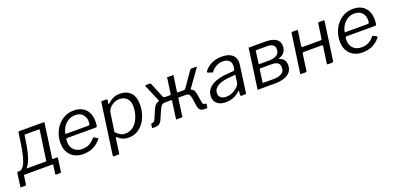

<svg xmlns="http://www.w3.org/2000/svg" viewBox="-22 -1379 4878 2383"><g transform="rotate(-20 2417.0 -187.5)"><path d="M-13 133Q-19 133 -21.5 130Q-24 127 -23 122L1 -52Q3 -63 13 -63H383Q389 -63 389 -70L445 -461Q445 -467 438 -467H254Q247 -467 246 -461L187 -520Q188 -530 198 -530H521Q529 -530 530.5 -528Q532 -526 531 -519L468 -72Q467 -63 475 -63H529Q539 -63 538 -52L513 122Q512 127 509 130Q506 133 499 133H450Q436 133 438 121L454 7Q455 0 447 0H77Q68 0 68 7L52 121Q50 133 36 133ZM34 -23 32 -63Q65 -63 91 -104Q117 -145 136.5 -222.5Q156 -300 171 -410L187 -520H254L238 -408Q226 -320 208.5 -247Q191 -174 166 -123Q141 -72 108.5 -46Q76 -20 34 -23Z M852 10Q785 10 734.5 -18Q684 -46 657 -96.5Q630 -147 630 -215Q630 -277 650 -335Q670 -393 708 -439Q746 -485 800 -512.5Q854 -540 921 -540Q986 -540 1033 -514.5Q1080 -489 1105.5 -440Q1131 -391 1131 -322Q1131 -308 1130 -293.5Q1129 -279 1127 -264Q1126 -256 1121 -251.5Q1116 -247 1106 -247H727Q719 -247 716 -237.5Q713 -228 713 -202Q713 -133 754.5 -93.5Q796 -54 861 -54Q914 -54 955.5 -75Q997 -96 1030 -138Q1034 -142 1038 -141.5Q1042 -141 1045 -139L1084 -118Q1095 -112 1088 -101Q1055 -61 1019 -37Q983 -13 942 -1.5Q901 10 852 10ZM1030 -300Q1040 -300 1046 -308Q1052 -316 1052 -345Q1052 -404 1017 -442Q982 -480 920 -480Q867 -480 825.5 -454Q784 -428 758.5 -386.5Q733 -345 727 -300Z M1196 165Q1191 165 1188.5 160.5Q1186 156 1187 150L1281 -517Q1282 -525 1284.5 -527.5Q1287 -530 1297 -530H1349Q1356 -530 1360 -526.5Q1364 -523 1363 -516L1356 -473Q1355 -467 1359 -467Q1363 -467 1370 -473Q1382 -483 1403 -499Q1424 -515 1456 -527.5Q1488 -540 1533 -540Q1616 -540 1669 -487.5Q1722 -435 1722 -330Q1722 -272 1705.5 -211.5Q1689 -151 1655.5 -101.5Q1622 -52 1571.5 -21Q1521 10 1452 10Q1404 10 1370 -6Q1336 -22 1316 -44Q1307 -52 1302.5 -47.5Q1298 -43 1296 -31L1271 155Q1270 161 1268 163Q1266 165 1260 165H1196ZM1431 -51Q1482 -51 1521 -76.5Q1560 -102 1585.5 -143Q1611 -184 1624 -233Q1637 -282 1637 -329Q1637 -382 1619 -415Q1601 -448 1571 -463.5Q1541 -479 1504 -479Q1462 -479 1426.5 -460.5Q1391 -442 1368.5 -414.5Q1346 -387 1343 -361L1307 -115Q1333 -85 1362.5 -68Q1392 -51 1431 -51Z M1772 0Q1767 0 1764.5 -2Q1762 -4 1763 -8L1769 -49Q1770 -54 1772.5 -56.5Q1775 -59 1780 -59Q1798 -59 1808 -67Q1818 -75 1827 -95L1874 -204Q1888 -236 1903 -255Q1918 -274 1940 -282Q1962 -290 1997 -291L2018 -309H2106Q2113 -308 2117 -310Q2121 -312 2122 -309L2151 -514Q2151 -522 2150 -526Q2149 -530 2153 -530H2221Q2228 -530 2232 -532Q2236 -534 2237 -530L2207 -324Q2207 -318 2208 -313.5Q2209 -309 2206 -309H2308L2331 -291Q2383 -290 2404.5 -270.5Q2426 -251 2433 -204L2450 -95Q2454 -74 2464 -66.5Q2474 -59 2492 -59Q2501 -59 2500 -50L2494 -8Q2494 -4 2490.5 -2Q2487 0 2482 0H2456Q2422 0 2401.5 -16Q2381 -32 2374 -75L2359 -175Q2354 -207 2345.5 -222Q2337 -237 2323 -241.5Q2309 -246 2286 -246H2213Q2206 -246 2202 -244Q2198 -242 2197 -246L2165 -16Q2164 -9 2165 -4.5Q2166 0 2163 0H2094Q2088 0 2084 2Q2080 4 2079 0L2111 -230Q2112 -238 2110.5 -242Q2109 -246 2113 -246H2028Q2007 -246 1993 -240.5Q1979 -235 1968 -219.5Q1957 -204 1944 -175L1900 -75Q1883 -32 1859.5 -16Q1836 0 1803 0ZM2042 -276 1948 -284Q1956 -287 1957 -292Q1958 -297 1955 -303L1864 -517Q1858 -530 1872 -530H1922Q1930 -530 1934 -527Q1938 -524 1941 -517L2017 -331Q2022 -318 2028 -313.5Q2034 -309 2045 -309ZM2284 -276 2287 -309Q2302 -309 2309 -314Q2316 -319 2324 -331L2454 -518Q2458 -523 2462.5 -526.5Q2467 -530 2474 -530H2535Q2548 -530 2540 -518L2383 -299Q2378 -293 2379 -288.5Q2380 -284 2385 -281Z M2920 -62Q2879 -25 2832.5 -7.5Q2786 10 2734 10Q2662 10 2622 -24.5Q2582 -59 2582 -116Q2582 -169 2607.5 -205.5Q2633 -242 2675 -265.5Q2717 -289 2768.5 -300.5Q2820 -312 2870 -315L2949 -321Q2968 -323 2970 -338L2974 -365Q2975 -371 2975.5 -376Q2976 -381 2976 -387Q2976 -431 2947.5 -455.5Q2919 -480 2869 -480Q2825 -480 2785.5 -460Q2746 -440 2712 -398Q2709 -394 2706.5 -393.5Q2704 -393 2698 -395L2647 -413Q2643 -415 2641.5 -419Q2640 -423 2645 -433Q2681 -482 2739.5 -511Q2798 -540 2875 -540Q2936 -540 2976.5 -522.5Q3017 -505 3037 -473Q3057 -441 3057 -397Q3057 -390 3056.5 -382.5Q3056 -375 3055 -367L3006 -12Q3004 -4 3002 -2Q3000 0 2992 0H2942Q2935 0 2932 -4.5Q2929 -9 2929 -16L2934 -64Q2933 -77 2920 -62ZM2958 -257Q2960 -265 2957.5 -268Q2955 -271 2948 -270L2879 -264Q2849 -262 2812.5 -255Q2776 -248 2743 -233.5Q2710 -219 2688.5 -193.5Q2667 -168 2667 -128Q2667 -93 2693 -72.5Q2719 -52 2765 -52Q2799 -52 2830.5 -64Q2862 -76 2887 -94Q2913 -113 2929 -133.5Q2945 -154 2947 -173Z M3156 0 3228 -514Q3228 -522 3227 -526Q3226 -530 3230 -530H3456Q3546 -529 3591.5 -497Q3637 -465 3637 -405Q3637 -358 3613 -325Q3589 -292 3541 -277Q3537 -276 3536 -272.5Q3535 -269 3539 -268Q3577 -257 3597.5 -229.5Q3618 -202 3618 -159Q3618 -106 3589 -70.5Q3560 -35 3509.5 -18Q3459 -1 3395 0H3171Q3165 0 3161 2Q3157 4 3156 0ZM3397 -58Q3460 -60 3497 -82.5Q3534 -105 3534 -159Q3534 -204 3504 -222.5Q3474 -241 3417 -239H3285Q3278 -240 3274 -238Q3270 -236 3269 -239L3246 -74Q3245 -68 3246.5 -63Q3248 -58 3244 -58ZM3428 -293Q3483 -296 3518 -319.5Q3553 -343 3553 -396Q3553 -434 3524.5 -452Q3496 -470 3443 -469H3317Q3311 -469 3306.5 -467Q3302 -465 3301 -469L3279 -309Q3278 -302 3279.5 -297.5Q3281 -293 3277 -293Z M3736 0Q3727 0 3724 -3Q3721 -6 3722 -14L3793 -516Q3795 -530 3806 -530H3867Q3879 -530 3877 -517L3849 -324Q3849 -318 3852 -313.5Q3855 -309 3861 -309H4099Q4107 -309 4111.5 -312.5Q4116 -316 4117 -323L4145 -516Q4146 -530 4158 -530H4219Q4230 -530 4229 -517L4158 -17Q4157 -7 4153 -3.5Q4149 0 4139 0H4087Q4078 0 4075.5 -3Q4073 -6 4074 -14L4105 -230Q4105 -238 4102.5 -242Q4100 -246 4093 -246H3854Q3848 -246 3843 -243Q3838 -240 3836 -232L3806 -17Q3805 -7 3801 -3.5Q3797 0 3787 0Z M4541 10Q4474 10 4423.5 -18Q4373 -46 4346 -96.5Q4319 -147 4319 -215Q4319 -277 4339 -335Q4359 -393 4397 -439Q4435 -485 4489 -512.5Q4543 -540 4610 -540Q4675 -540 4722 -514.5Q4769 -489 4794.5 -440Q4820 -391 4820 -322Q4820 -308 4819 -293.5Q4818 -279 4816 -264Q4815 -256 4810 -251.5Q4805 -247 4795 -247H4416Q4408 -247 4405 -237.5Q4402 -228 4402 -202Q4402 -133 4443.5 -93.5Q4485 -54 4550 -54Q4603 -54 4644.5 -75Q4686 -96 4719 -138Q4723 -142 4727 -141.5Q4731 -141 4734 -139L4773 -118Q4784 -112 4777 -101Q4744 -61 4708 -37Q4672 -13 4631 -1.5Q4590 10 4541 10ZM4719 -300Q4729 -300 4735 -308Q4741 -316 4741 -345Q4741 -404 4706 -442Q4671 -480 4609 -480Q4556 -480 4514.5 -454Q4473 -428 4447.5 -386.5Q4422 -345 4416 -300Z"/></g></svg>

Font: Libre Franklin
Style: Italic
Weight: 400
Italic angle: -8°
Designer: Pablo Impallari, Rodrigo Fuenzalida, Nhung Nguyen
Foundry: Impallari Type
Version: Version 3.000